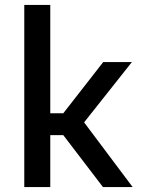

<svg xmlns="http://www.w3.org/2000/svg" viewBox="-20 -763 586 783"><path d="M79 0V-743H185V-301H238L401 -510H518L323 -264L521 0H400L238 -212H185V0Z"/></svg>

Font: Saira Thin Medium
Style: Regular
Weight: 500
Version: Version 1.101